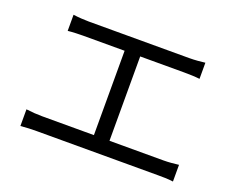

<svg xmlns="http://www.w3.org/2000/svg" viewBox="-103 -847 1206 984"><g transform="rotate(20 500.0 -354.5)"><path d="M84 -131V-40C115 -43 145 -44 172 -44H833C853 -44 889 -44 916 -40V-131C890 -128 863 -125 833 -125H539V-585H779C807 -585 839 -584 864 -581V-669C840 -666 809 -663 779 -663H229C209 -663 171 -665 145 -669V-581C170 -584 210 -585 229 -585H454V-125H172C145 -125 114 -127 84 -131Z"/></g></svg>

Font: GenYoGothic2 TW R
Style: Regular
Weight: 400
Version: Version 2.100;PS 2.1;hotconv 16.6.51;makeotf.lib2.5.65220 DE